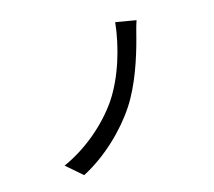

<svg xmlns="http://www.w3.org/2000/svg" viewBox="-129 -930 1259 1129"><g transform="rotate(-20 500.0 -365.5)"><path d="M816 -725 694 -757C666 -613 600 -445 506 -329C415 -219 279 -119 126 -66L215 26C364 -35 505 -150 593 -262C676 -367 739 -515 779 -627C789 -655 802 -694 816 -725Z"/></g></svg>

Font: Noto Sans HK Medium
Style: Regular
Weight: 500
Designer: Ryoko NISHIZUKA 西塚涼子 (kana, bopomofo & ideographs); Paul D. Hunt (Latin, Greek & Cyrillic); Sandoll Communications 산돌커뮤니
Foundry: Adobe
Version: Version 2.002;hotconv 1.0.116;makeotfexe 2.5.65601